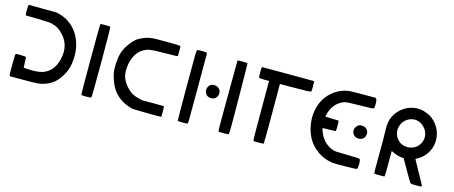

<svg xmlns="http://www.w3.org/2000/svg" viewBox="-46 -1381 4718 1997"><g transform="rotate(15 2313.0 -382.5)"><path d="M76 -758 79 -766 231 -764 383 -763 418 -753Q486 -734 541 -688Q621 -622 656 -512Q677 -446 676 -375Q676 -286 652.5 -221.5Q629 -157 575 -94Q528 -40 448 -14Q410 -2 375 0.5Q340 3 223 3H82L77 -4Q72 -12 73 -122Q74 -202 75 -217.5Q76 -233 80 -236Q88 -241 136 -239Q183 -237 190 -234Q192 -230 194 -175L196 -120L235 -117Q342 -110 400 -129Q483 -157 523 -239Q551 -296 556 -370Q562 -483 484 -564Q451 -598 426.5 -613Q402 -628 359 -639Q329 -647 203 -649L78 -651L75 -658Q72 -666 72.5 -708Q73 -750 76 -758Z M849 -765Q854 -768 902 -768Q952 -768 956 -764Q961 -758 961 -383Q961 -6 956 -3Q950 2 901 2Q852 2 849 -3Q845 -8 845.5 -384.5Q846 -761 849 -765Z M1412 -763Q1424 -765 1562 -765Q1702 -765 1708 -760Q1713 -757 1714 -749.5Q1715 -742 1715 -706Q1715 -656 1713 -652Q1711 -647 1615 -647Q1555 -647 1465 -644Q1408 -641 1384 -631Q1300 -601 1261 -515Q1240 -471 1233.5 -411.5Q1227 -352 1238 -308Q1258 -235 1330 -171Q1368 -137 1432 -122L1469 -112H1585Q1701 -112 1707 -110Q1712 -109 1712 -54V0L1704 3Q1698 6 1550 4L1404 1L1371 -8Q1247 -44 1178 -148Q1159 -175 1141.5 -220.5Q1124 -266 1116 -308Q1108 -351 1112 -416.5Q1116 -482 1130 -526Q1143 -571 1176.5 -620.5Q1210 -670 1246 -700Q1275 -723 1321 -741Q1367 -759 1412 -763Z M2332 -769Q2340 -772 2385.5 -771Q2431 -770 2433 -766Q2435 -762 2438 -409.5Q2441 -57 2439 -31Q2437 -9 2434 -4Q2429 0 2381 0Q2332 0 2327 -3Q2322 -6 2321.5 -73.5Q2321 -141 2323 -430L2325 -766ZM1890 -762Q1895 -768 1941 -768Q1987 -768 1992 -764L1999 -759V-381Q1999 -102 1998 -52Q1997 -2 1993 0Q1988 3 1940 3Q1894 3 1888 -2Q1884 -6 1884 -381Q1884 -660 1885 -709Q1886 -758 1890 -762ZM2138 -457Q2141 -458 2165 -458Q2184 -457 2200 -447Q2222 -433 2229 -406Q2234 -384 2226 -363Q2218 -342 2199 -329Q2172 -312 2138 -321Q2108 -329 2095 -360Q2082 -391 2096 -420Q2109 -447 2138 -457Z M2587 -762 2591 -768H2867Q3145 -768 3148 -767Q3153 -764 3153 -711Q3153 -657 3148 -653Q3143 -648 2978 -647L2814 -646L2815 -328Q2815 -7 2812 -4Q2808 0 2756 0Q2718 0 2710 -1Q2702 -2 2700 -6Q2697 -12 2697 -329V-647H2651Q2593 -647 2588 -655Q2585 -663 2584.5 -709.5Q2584 -756 2587 -762Z M3514 -760Q3534 -765 3674 -765H3812L3820 -758Q3828 -750 3829 -729Q3831 -713 3830 -689.5Q3829 -666 3826 -658Q3823 -651 3799 -649Q3775 -647 3671 -646Q3538 -645 3514 -638Q3412 -604 3372 -494Q3363 -466 3361 -454L3359 -441L3404 -439Q3452 -437 3473 -437Q3499 -437 3502 -434Q3506 -430 3506 -379Q3506 -329 3501 -324Q3496 -320 3429 -320Q3381 -320 3371.5 -319Q3362 -318 3362 -314Q3362 -306 3376 -272.5Q3390 -239 3400 -225Q3446 -154 3526 -125Q3542 -120 3561.5 -118.5Q3581 -117 3678 -115Q3808 -114 3814 -109Q3826 -103 3826 -54Q3826 -5 3815 0Q3808 4 3692.5 5.5Q3577 7 3554 4Q3436 -14 3353 -90Q3270 -166 3242 -282Q3214 -397 3240.5 -501Q3267 -605 3341 -673Q3413 -741 3514 -760ZM3727 -447Q3737 -450 3757 -448Q3777 -447 3793 -437Q3830 -410 3821 -365Q3812 -320 3768 -310Q3746 -306 3724.5 -313.5Q3703 -321 3692 -338Q3675 -362 3680 -390Q3683 -408 3697 -425Q3711 -442 3727 -447Z M4232 -768Q4291 -777 4350 -756Q4436 -727 4486 -653.5Q4536 -580 4533.5 -491.5Q4531 -403 4474 -333Q4441 -293 4399 -270Q4378 -260 4378 -256Q4378 -253 4446 -132Q4515 -10 4515 -4Q4515 3 4505 4.5Q4495 6 4452 6Q4403 6 4395 0Q4387 -6 4322 -120L4257 -234L4237 -236Q4193 -239 4144 -262L4118 -274V-144Q4118 -12 4115 -6L4113 2L4061 3Q4008 3 4004 0Q3999 -4 4001 -195Q4003 -398 4000 -446Q3996 -531 4010 -580Q4033 -654 4094.5 -706Q4156 -758 4232 -768ZM4312 -643Q4269 -660 4219 -643Q4144 -614 4123 -536Q4109 -483 4136 -430Q4144 -415 4161.5 -397Q4179 -379 4193 -372Q4245 -346 4301 -359.5Q4357 -373 4388 -420Q4412 -455 4413 -498Q4413 -561 4369 -605Q4340 -634 4312 -643Z"/></g></svg>

Font: FoundationOne
Style: Medium
Weight: 500
Version: Version 0.4